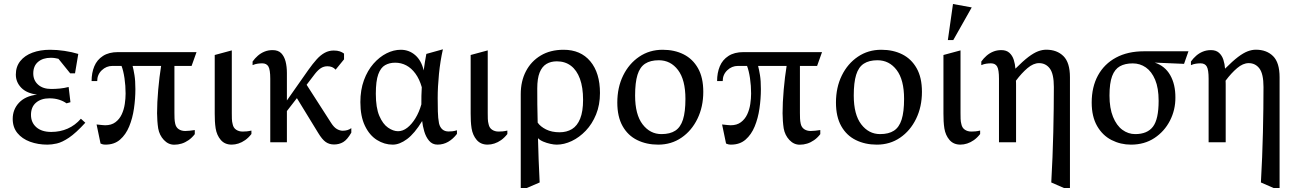

<svg xmlns="http://www.w3.org/2000/svg" viewBox="-20 -710 6470 958"><path d="M216.9 11.7Q169.3 11.7 129.7 -2.9Q90.2 -17.5 66.8 -46.2Q43.4 -74.8 43.4 -116.7Q43.4 -163.9 74.8 -197.4Q106.2 -230.9 164.8 -237.9Q112.8 -244.6 85.9 -272.4Q59 -300.3 59 -337.9Q59 -377.6 81.3 -405.4Q103.5 -433.2 142.2 -447.4Q180.9 -461.7 230 -461.7Q264.7 -461.7 301.9 -456.1Q339.2 -450.6 370.6 -440.9L354.3 -344H330.3L271.6 -416.7Q263.9 -418.7 254 -420.2Q244.2 -421.7 233.7 -421.7Q194.3 -421.7 170.2 -401.5Q146 -381.2 146 -343.6Q146 -309.2 170 -287.7Q194 -266.1 235.6 -266.1Q255.8 -266.1 278.4 -268.2Q300.9 -270.4 322.5 -276L331.5 -200L311.9 -194.4Q296.9 -205.4 275.3 -212.4Q253.7 -219.4 226.9 -219.4Q185.2 -219.4 159.9 -197.9Q134.6 -176.4 134.6 -136.9Q134.6 -98.6 161.4 -75.1Q188.2 -51.7 235.9 -51.7Q280 -51.7 317.5 -68.2Q355 -84.7 383.6 -117.6L405.7 -97.6Q358.4 -46 324 -22.9Q289.5 0.1 263.7 5.9Q237.9 11.7 216.9 11.7Z M481.7 6.2 461.9 -89Q480.6 -87.2 489.1 -86.1Q497.6 -85 504.6 -85Q535.7 -85 555.9 -100.2Q576.1 -115.3 587.3 -139.3Q598.5 -163.4 602.6 -191.1Q606.7 -218.9 606.7 -243.1Q606.7 -282.2 601.2 -319.7Q595.6 -357.2 586.4 -381.1H541Q510.4 -381.1 487.7 -359.3Q465 -337.6 465 -305.5H437Q437 -346.8 450.6 -379.3Q464.1 -411.7 493.7 -430.8Q523.2 -450 568.7 -450H960.6L936 -381.1H850.3V-146.9Q850.3 -132.9 850.8 -119.2Q851.3 -105.4 854.3 -92.4Q858.3 -74.4 871.8 -65.4Q885.2 -56.4 904.2 -56.4Q914.2 -56.4 926.6 -57.8Q938.9 -59.2 951.9 -61.1V-40.7Q937.9 -22.5 920.9 -10.7Q903.9 1.1 886.2 6.5Q868.5 12 849.2 12Q819.9 12 797.7 -11.6Q775.4 -35.3 769.3 -69.3Q766.6 -87 765.2 -106.9Q763.7 -126.8 763.7 -144.9Q763.7 -198.2 769.4 -262.6Q775.1 -327 783.9 -381.1H641.6Q646.6 -362 651 -334.8Q655.5 -307.7 655.5 -265.4Q655.5 -217.2 648.4 -168.5Q641.4 -119.8 624.6 -79.1Q607.8 -38.4 579.1 -13.4Q550.5 11.6 506.6 11.6Q498.3 11.6 492.1 10Q485.9 8.4 481.7 6.2Z M1135.9 11.6Q1101.7 11.6 1081.7 -11.6Q1061.7 -34.8 1056 -69.4Q1053.3 -86.9 1052.3 -105.4Q1051.4 -124 1051.4 -143V-435.6L1136.6 -458.6V-145.4Q1136.6 -131.3 1137 -117Q1137.4 -102.8 1141 -90Q1144.6 -71.9 1158.3 -62.8Q1171.9 -53.6 1190.7 -53.6Q1200.5 -53.6 1210.9 -54.5Q1221.3 -55.5 1234.5 -58.5V-41.3Q1220 -22.8 1203.4 -11Q1186.7 0.7 1169.7 6.1Q1152.8 11.6 1135.9 11.6Z M1328.5 0V-317Q1328.5 -362.1 1319.3 -378Q1310.1 -394 1288.4 -394Q1277.8 -394 1265.4 -392.3Q1253 -390.6 1240.3 -385V-403Q1251.7 -419 1266.3 -431.8Q1280.8 -444.6 1299.4 -452.3Q1318 -460 1340 -460Q1368 -460 1383.2 -444.5Q1398.3 -428.9 1404.9 -403.4Q1411.5 -377.9 1411.5 -346V-208.7L1518 -360.4Q1540.4 -392 1560.1 -413.9Q1579.8 -435.7 1600.6 -446.8Q1621.3 -457.9 1644.9 -457.9Q1663.5 -457.9 1675.5 -453.7Q1687.6 -449.6 1696.6 -442.6V-413.9L1654.6 -362.4Q1646.8 -371.2 1636.6 -375.3Q1626.4 -379.4 1613.9 -379.4Q1596.3 -379.4 1581.8 -370.5Q1567.4 -361.6 1551.7 -341.8L1509.9 -287L1632.6 -96Q1646.3 -74.6 1661.1 -66.1Q1676 -57.7 1690 -57.7Q1702.5 -57.7 1713.1 -60.8Q1723.7 -63.9 1732.9 -70.6V-48.1Q1712.6 -12.9 1692.4 -1Q1672.2 10.9 1646.6 10.9Q1623 10.9 1605.2 -1.5Q1587.4 -13.9 1567.4 -47.1L1461.4 -220.3L1411.5 -155.9V0Z M1939.6 11.7Q1898 11.7 1860.8 -11.6Q1823.6 -34.9 1800.9 -82.2Q1778.1 -129.4 1778.1 -200.4Q1778.1 -261.1 1795.8 -309.6Q1813.6 -358.1 1843.4 -392.1Q1873.3 -426.1 1908.7 -443.9Q1944.2 -461.7 1979.6 -461.7Q2021.1 -461.7 2051.9 -434.8Q2082.7 -407.9 2094 -358.7Q2096.8 -380.3 2100.4 -402.3Q2103.9 -424.2 2107.3 -441L2189.9 -464Q2176.7 -405.4 2170.3 -341.4Q2163.9 -277.4 2163.9 -220.3Q2163.9 -188.6 2164.7 -154.4Q2165.5 -120.2 2170.5 -94.6Q2175 -75.4 2187 -64.7Q2199.1 -54 2218 -54Q2228.1 -54 2237.2 -55Q2246.3 -55.9 2260 -59.9V-41.9Q2240.6 -16.6 2216.3 -2.5Q2192 11.6 2163 11.6Q2137.3 11.6 2121 -7.7Q2104.8 -26.9 2096.8 -54.7Q2088.8 -82.4 2086.4 -106.1Q2048.5 -43.9 2011.1 -16.1Q1973.7 11.7 1939.6 11.7ZM1966 -55.3Q1989.9 -55.3 2012.2 -72.6Q2034.4 -89.9 2052.9 -120.1Q2071.4 -150.4 2082.4 -189.2Q2082.3 -212.9 2082.7 -232.1Q2083.1 -251.4 2084.5 -274.9Q2073 -315.2 2052.9 -342.7Q2032.9 -370.1 2007.2 -383.7Q1981.6 -397.2 1951.7 -397.2Q1923.2 -397.2 1901.5 -384.9Q1879.7 -372.7 1867.4 -339.3Q1855.2 -305.9 1855.2 -242.1Q1855.2 -172.5 1872.7 -131.7Q1890.3 -90.8 1916.2 -73.1Q1942.1 -55.3 1966 -55.3Z M2412.9 11.6Q2378.7 11.6 2358.7 -11.6Q2338.7 -34.8 2333 -69.4Q2330.3 -86.9 2329.3 -105.4Q2328.4 -124 2328.4 -143V-435.6L2413.6 -458.6V-145.4Q2413.6 -131.3 2414 -117Q2414.4 -102.8 2418 -90Q2421.6 -71.9 2435.3 -62.8Q2448.9 -53.6 2467.7 -53.6Q2477.5 -53.6 2487.9 -54.5Q2498.3 -55.5 2511.5 -58.5V-41.3Q2497 -22.8 2480.4 -11Q2463.7 0.7 2446.7 6.1Q2429.8 11.6 2412.9 11.6Z M2578.3 228V-240.1Q2578.3 -305 2604.2 -354.6Q2630 -404.2 2677.9 -432.9Q2725.8 -461.7 2792.3 -461.7Q2877.2 -461.7 2925.4 -404.1Q2973.6 -346.4 2973.6 -245.7Q2973.6 -186.7 2954.2 -139.1Q2934.9 -91.6 2902.8 -57.9Q2870.7 -24.3 2832.7 -6.3Q2794.6 11.7 2757.9 11.7Q2744.2 11.7 2726 7.7Q2707.8 3.8 2691 -3.3Q2674.2 -10.3 2664.3 -20.6Q2665.7 31.7 2667.6 87.4Q2669.5 143.1 2672.7 200.4L2608.4 228ZM2771.9 -50Q2807.6 -50 2834 -66Q2860.3 -82 2874.8 -118Q2889.3 -154 2889.3 -212Q2889.3 -274 2873.6 -317Q2857.8 -360 2828.5 -382Q2799.3 -404 2758.4 -404Q2728.2 -404 2706.3 -390.8Q2684.4 -377.6 2672.5 -348Q2660.7 -318.4 2660.7 -268.4Q2660.7 -231.9 2661 -188.9Q2661.4 -145.9 2662.8 -98.2Q2676.2 -78.4 2704.5 -64.2Q2732.9 -50 2771.9 -50Z M3264.1 11.7Q3205.6 11.7 3159.2 -11.2Q3112.8 -34 3086.4 -80.9Q3060.1 -127.9 3060.1 -198.1Q3060.1 -273.7 3089.2 -333.1Q3118.3 -392.4 3169.4 -427Q3220.6 -461.7 3286.1 -461.7Q3345.6 -461.7 3391 -438.8Q3436.4 -416 3462.7 -369.6Q3489.1 -323.1 3489.1 -251.9Q3489.1 -177.1 3460 -117.4Q3430.9 -57.6 3380.2 -23Q3329.6 11.7 3264.1 11.7ZM3280.4 -40.9Q3323.3 -40.9 3349.4 -58Q3375.6 -75 3387.8 -113.5Q3400 -151.9 3400 -216.6Q3400 -311.8 3363 -360.6Q3326 -409.4 3267.1 -409.4Q3225.2 -409.4 3199 -392.3Q3172.7 -375.2 3160.8 -336.6Q3148.9 -298.1 3148.9 -233.4Q3148.9 -138.2 3186.3 -89.6Q3223.7 -40.9 3280.4 -40.9Z M3602.7 6.2 3582.9 -89Q3601.6 -87.2 3610.1 -86.1Q3618.6 -85 3625.6 -85Q3656.7 -85 3676.9 -100.2Q3697.1 -115.3 3708.3 -139.3Q3719.5 -163.4 3723.6 -191.1Q3727.7 -218.9 3727.7 -243.1Q3727.7 -282.2 3722.2 -319.7Q3716.6 -357.2 3707.4 -381.1H3662Q3631.4 -381.1 3608.7 -359.3Q3586 -337.6 3586 -305.5H3558Q3558 -346.8 3571.6 -379.3Q3585.1 -411.7 3614.7 -430.8Q3644.2 -450 3689.7 -450H4081.6L4057 -381.1H3971.3V-146.9Q3971.3 -132.9 3971.8 -119.2Q3972.3 -105.4 3975.3 -92.4Q3979.3 -74.4 3992.8 -65.4Q4006.2 -56.4 4025.2 -56.4Q4035.2 -56.4 4047.6 -57.8Q4059.9 -59.2 4072.9 -61.1V-40.7Q4058.9 -22.5 4041.9 -10.7Q4024.9 1.1 4007.2 6.5Q3989.5 12 3970.2 12Q3940.9 12 3918.7 -11.6Q3896.4 -35.3 3890.3 -69.3Q3887.6 -87 3886.2 -106.9Q3884.7 -126.8 3884.7 -144.9Q3884.7 -198.2 3890.4 -262.6Q3896.1 -327 3904.9 -381.1H3762.6Q3767.6 -362 3772 -334.8Q3776.5 -307.7 3776.5 -265.4Q3776.5 -217.2 3769.4 -168.5Q3762.4 -119.8 3745.6 -79.1Q3728.8 -38.4 3700.1 -13.4Q3671.5 11.6 3627.6 11.6Q3619.3 11.6 3613.1 10Q3606.9 8.4 3602.7 6.2Z M4355.1 11.7Q4296.6 11.7 4250.2 -11.2Q4203.8 -34 4177.4 -80.9Q4151.1 -127.9 4151.1 -198.1Q4151.1 -273.7 4180.2 -333.1Q4209.3 -392.4 4260.4 -427Q4311.6 -461.7 4377.1 -461.7Q4436.6 -461.7 4482 -438.8Q4527.4 -416 4553.7 -369.6Q4580.1 -323.1 4580.1 -251.9Q4580.1 -177.1 4551 -117.4Q4521.9 -57.6 4471.2 -23Q4420.6 11.7 4355.1 11.7ZM4371.4 -40.9Q4414.3 -40.9 4440.4 -58Q4466.6 -75 4478.8 -113.5Q4491 -151.9 4491 -216.6Q4491 -311.8 4454 -360.6Q4417 -409.4 4358.1 -409.4Q4316.2 -409.4 4290 -392.3Q4263.7 -375.2 4251.8 -336.6Q4239.9 -298.1 4239.9 -233.4Q4239.9 -138.2 4277.3 -89.6Q4314.7 -40.9 4371.4 -40.9Z M4771.9 11.6Q4737.7 11.6 4717.7 -11.6Q4697.7 -34.8 4692 -69.4Q4689.3 -86.9 4688.3 -105.4Q4687.4 -124 4687.4 -143V-435.6L4772.6 -458.6V-145.4Q4772.6 -131.3 4773 -117Q4773.4 -102.8 4777 -90Q4780.6 -71.9 4794.3 -62.8Q4807.9 -53.6 4826.7 -53.6Q4836.5 -53.6 4846.9 -54.5Q4857.3 -55.5 4870.5 -58.5V-41.3Q4856 -22.8 4839.4 -11Q4822.7 0.7 4805.7 6.1Q4788.8 11.6 4771.9 11.6ZM4709.4 -510.1 4735 -690 4828.5 -673 4736.5 -510.1Z M4964.5 0V-317Q4964.5 -362.1 4955.3 -378Q4946.2 -394 4924.4 -394Q4914.1 -394 4901.5 -392.3Q4889 -390.6 4876.3 -385V-403Q4887.7 -419 4902.3 -431.8Q4916.8 -444.6 4935.4 -452.3Q4954 -460 4976 -460Q5001.4 -460 5016.4 -446.5Q5031.4 -432.9 5038.2 -411.6Q5045 -390.3 5046.5 -367.4Q5084.3 -405.3 5111.3 -425.8Q5138.4 -446.2 5159.7 -454.1Q5180.9 -462 5200.3 -462Q5253.8 -462 5286.2 -429.9Q5318.6 -397.7 5318.6 -324.6V228H5288.5L5225.4 200.4Q5232.7 72.4 5235.5 -50.3Q5238.3 -173.1 5238.3 -276Q5238.3 -341.4 5218.1 -368.2Q5197.9 -395 5164.3 -395Q5136.1 -395 5106.6 -370Q5077.2 -345 5049.1 -307.3Q5049.5 -301.1 5049.6 -296.6Q5049.7 -292.2 5049.7 -285.8V0Z M5623.1 11.7Q5571.2 11.7 5526.1 -11.3Q5481.1 -34.3 5454.1 -81.3Q5427.1 -128.3 5427.1 -198.3Q5427.1 -276.3 5458.5 -333.8Q5490 -391.2 5548.4 -422.6Q5606.9 -454.1 5688 -454.1H5909.9L5887.9 -391.4L5741.5 -397.6Q5792.9 -380.9 5819 -334.8Q5845.1 -288.8 5844.7 -223.6Q5845.2 -162 5817.6 -108Q5789.9 -54.1 5740 -21.2Q5690.1 11.7 5623.1 11.7ZM5644.1 -40.9Q5704.8 -40.9 5732.9 -78.1Q5761.1 -115.2 5761.1 -207Q5761.1 -270.7 5743.7 -312Q5726.3 -353.3 5697.3 -373.5Q5668.2 -393.7 5631.9 -393.7Q5593.4 -393.7 5567.8 -379.3Q5542.2 -365 5529 -330.2Q5515.9 -295.3 5515.9 -233.3Q5515.9 -170.2 5533.5 -126.9Q5551.1 -83.7 5580.2 -62.3Q5609.4 -40.9 5644.1 -40.9Z M6010.5 0V-317Q6010.5 -362.1 6001.3 -378Q5992.2 -394 5970.4 -394Q5960.1 -394 5947.5 -392.3Q5935 -390.6 5922.3 -385V-403Q5933.7 -419 5948.3 -431.8Q5962.8 -444.6 5981.4 -452.3Q6000 -460 6022 -460Q6047.4 -460 6062.4 -446.5Q6077.4 -432.9 6084.2 -411.6Q6091 -390.3 6092.5 -367.4Q6130.3 -405.3 6157.3 -425.8Q6184.4 -446.2 6205.7 -454.1Q6226.9 -462 6246.3 -462Q6299.8 -462 6332.2 -429.9Q6364.6 -397.7 6364.6 -324.6V228H6334.5L6271.4 200.4Q6278.7 72.4 6281.5 -50.3Q6284.3 -173.1 6284.3 -276Q6284.3 -341.4 6264.1 -368.2Q6243.9 -395 6210.3 -395Q6182.1 -395 6152.6 -370Q6123.2 -345 6095.1 -307.3Q6095.5 -301.1 6095.6 -296.6Q6095.7 -292.2 6095.7 -285.8V0Z"/></svg>

Font: Ancizar Serif Light
Style: Regular
Weight: 300
Designer: Cesar Puertas, Viviana Monsalve, Julian Moncada, Julian Prieto, Jose Castro, Felipe Aragon, Mariel Hernandez, Sara Alarc
Version: Version 8.100